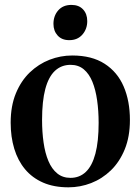

<svg xmlns="http://www.w3.org/2000/svg" viewBox="-20 -770 586 801"><path d="M24.5 -258Q24.5 -327.5 46 -380Q67.5 -432.5 104.2 -467.8Q141 -503 186.8 -520.8Q232.5 -538.5 281.5 -538.5Q363 -538.5 416.5 -504Q470 -469.5 496 -409Q522 -348.5 522 -269.5Q522 -200 500.5 -147.2Q479 -94.5 442.5 -59.2Q406 -24 360.2 -6.2Q314.5 11.5 265.5 11.5Q205 11.5 159.8 -8.2Q114.5 -28 84.5 -64Q54.5 -100 39.5 -149.5Q24.5 -199 24.5 -258ZM274 -28Q312 -28 338.2 -53Q364.5 -78 378 -129Q391.5 -180 391.5 -257.5Q391.5 -307.5 385.2 -351.5Q379 -395.5 365.5 -428.8Q352 -462 329.5 -480.8Q307 -499.5 274.5 -499.5Q236 -499.5 209.2 -474.5Q182.5 -449.5 169 -398.8Q155.5 -348 155.5 -269.5Q155.5 -219.5 161.8 -175.5Q168 -131.5 182 -98.2Q196 -65 218.8 -46.5Q241.5 -28 274 -28ZM268.5 -602.5Q238 -602.5 220.5 -621.8Q203 -641 203 -670.5Q203 -704 223 -726.8Q243 -749.5 277.5 -749.5H278.5Q309 -749.5 326.5 -730.8Q344 -712 344 -682Q344 -649 323.8 -625.8Q303.5 -602.5 269.5 -602.5Z"/></svg>

Font: Merriweather 96pt SemiBold
Style: Regular
Weight: 600
Version: Version 2.100